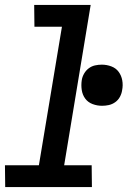

<svg xmlns="http://www.w3.org/2000/svg" viewBox="-31 -755 551 775"><path d="M340 0H-10L-11 -88H126L219 -647H108L107 -735H335L228 -88H339ZM381 -328Q361 -328 342.5 -335Q324 -342 313 -357Q302 -372 299 -391.5Q296 -411 299 -431Q301 -445 308.5 -458Q316 -471 327.5 -479.5Q339 -488 352.5 -491Q366 -494 380 -494Q400 -494 418.5 -487Q437 -480 448 -465Q459 -450 462.5 -430.5Q466 -411 462 -391Q460 -377 453 -364Q446 -351 434 -342.5Q422 -334 408.5 -331Q395 -328 381 -328Z"/></svg>

Font: Iosevka Semibold Oblique
Style: Regular
Weight: 600
Italic angle: -9°
Monospace: yes
Designer: Belleve Invis
Foundry: Belleve Invis
Version: Version 32.5.0; ttfautohint (v1.8.4)